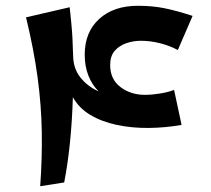

<svg xmlns="http://www.w3.org/2000/svg" viewBox="-20 -632 731 664"><path d="M119 12Q126 -84 124.5 -176Q123 -268 110 -364.5Q97 -461 70 -572L221 -607Q224 -578 226.5 -553Q229 -528 230.5 -501Q232 -474 233 -437Q234 -394 258.5 -363.5Q283 -333 321 -316Q298 -339 285.5 -371Q273 -403 273 -443Q273 -521 323 -566.5Q373 -612 457 -612Q507 -612 549 -603.5Q591 -595 646 -577L595 -459Q567 -474 533.5 -482.5Q500 -491 467 -491Q441 -491 416.5 -482.5Q392 -474 376.5 -456Q361 -438 361 -407Q361 -358 396.5 -331Q432 -304 481 -304Q505 -304 533 -308.5Q561 -313 582 -321L608 -200Q551 -190 493.5 -189.5Q436 -189 384 -200Q332 -211 292.5 -234.5Q253 -258 232 -296Q227 -130 202 -1Z"/></svg>

Font: Marhey
Style: Regular
Weight: 400
Designer: Nur Syamsi & Bustanul Arifin
Foundry: Namelatype
Version: Version 1.000; ttfautohint (v1.8.4.7-5d5b)